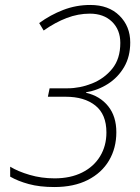

<svg xmlns="http://www.w3.org/2000/svg" viewBox="-20 -744 563 774"><path d="M199 10Q140 10 96 -2Q52 -14 21 -32V-72Q52 -53 99.5 -39Q147 -25 200 -25Q264 -25 311 -48.5Q358 -72 383.5 -114Q409 -156 409 -210Q409 -283 364.5 -318.5Q320 -354 245 -354H173L180 -388H252Q302 -388 351 -407.5Q400 -427 432.5 -467Q465 -507 465 -571Q465 -624 431.5 -656.5Q398 -689 342 -689Q295 -689 249 -671.5Q203 -654 156 -621L138 -651Q183 -684 235 -704Q287 -724 344 -724Q418 -724 461.5 -681Q505 -638 505 -573Q505 -516 480.5 -474Q456 -432 415.5 -406Q375 -380 327 -372V-370Q383 -357 416 -316Q449 -275 449 -211Q449 -147 419.5 -97Q390 -47 334 -18.5Q278 10 199 10Z"/></svg>

Font: Noto Sans Disp ExtLt
Style: Italic
Weight: 200
Italic angle: -12°
Designer: Monotype Design Team
Foundry: Monotype Imaging Inc.
Version: Version 2.000;GOOG;noto-source:20170915:90ef993387c0